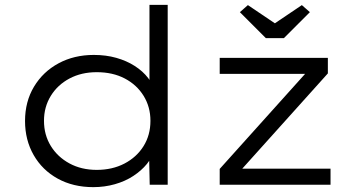

<svg xmlns="http://www.w3.org/2000/svg" viewBox="-20 -760 1453 790"><path d="M364 10Q281 10 217.5 -25Q154 -60 118.5 -122Q83 -184 83 -262Q83 -342 120 -403.5Q157 -465 221 -499.5Q285 -534 366 -534Q416 -534 458.5 -522Q501 -510 534.5 -488.5Q568 -467 589.5 -439Q611 -411 619 -380L595 -387V-740H670V0H596L593 -139L614 -144Q607 -113 584.5 -85.5Q562 -58 528.5 -36Q495 -14 452.5 -2Q410 10 364 10ZM378 -61Q442 -61 492 -87Q542 -113 570.5 -158.5Q599 -204 599 -263Q599 -320 571 -365.5Q543 -411 493.5 -437Q444 -463 378 -463Q315 -463 266 -437Q217 -411 189 -365.5Q161 -320 161 -263Q161 -205 189 -159.5Q217 -114 266 -87.5Q315 -61 378 -61ZM884 0V-65L1247 -469L1263 -456H884V-522H1329V-458L966 -54L951 -66H1340V0ZM1074 -603 967 -710 1000 -739 1126 -654H1096L1222 -739L1255 -710L1148 -603Z"/></svg>

Font: Lexend Giga Light
Style: Regular
Weight: 300
Version: Version 1.007